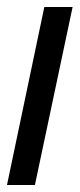

<svg xmlns="http://www.w3.org/2000/svg" viewBox="-22 -530 228 550"><path d="M-2 0 105 -510H186L78 0Z"/></svg>

Font: Saira ExtraCondensed Medium
Style: Italic
Weight: 500
Width: 2
Italic angle: -12°
Designer: Hector Gatti with collaboration of the Omnibus-Type team
Foundry: Omnibus-Type
Version: Version 1.101